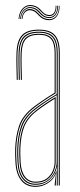

<svg xmlns="http://www.w3.org/2000/svg" viewBox="-20 -720 310 745"><path d="M208 0V-514Q208 -560.8 190.1 -580.9Q172.2 -601 131 -601Q87 -601 68.2 -580.2Q49.5 -559.5 48 -514Q47.2 -490.8 47.8 -463.8Q48.2 -436.8 49 -410H45Q44.2 -436.8 43.8 -464.5Q43.2 -492.2 44 -514Q45.5 -562.8 65.6 -583.9Q85.8 -605 131 -605Q160 -605 177.8 -595.8Q195.5 -586.5 203.8 -566.5Q212 -546.5 212 -514V0ZM118 -7Q147.5 -7 165.5 -21Q183.5 -35 191.8 -54.8Q200 -74.5 200 -91.2V-350.8Q182.8 -340.8 159.2 -325.2Q135.8 -309.8 117.2 -295.2Q79.8 -266.2 66.4 -230.5Q53 -194.8 51 -144.8Q50.5 -129.5 50.8 -121.5Q51 -113.5 52 -90.5Q54 -50.2 71.2 -28.6Q88.5 -7 118 -7ZM118 -11Q90.8 -11 74.4 -31.1Q58 -51.2 56 -90.8Q55 -109.5 54.8 -120Q54.5 -130.5 55 -144.8Q57 -198.2 71.4 -232.1Q85.8 -266 120.2 -292.5Q136.2 -305 157 -319Q177.8 -333 196 -343.8V-91.2Q196 -74.5 188.5 -55.8Q181 -37 163.9 -24Q146.8 -11 118 -11ZM118 -15Q144.8 -15 161 -27.1Q177.2 -39.2 184.6 -57Q192 -74.8 192 -91.2V-336.8Q177.5 -327.8 158.6 -315.1Q139.8 -302.5 122.2 -289Q87.5 -262 74.2 -228.6Q61 -195.2 59 -144.5Q58.5 -129.8 58.8 -122Q59 -114.2 60 -90.8Q62 -54.5 77 -34.8Q92 -15 118 -15ZM118 5Q81.8 5 62 -20.2Q42.2 -45.5 40 -90Q39 -108.5 38.8 -120.2Q38.5 -132 39 -145Q40.8 -192 53.9 -231.8Q67 -271.5 110 -304.8Q121.5 -313.5 135 -323Q148.5 -332.5 163 -342Q177.5 -351.5 192 -360V-514Q192 -552 177.9 -568.5Q163.8 -585 131 -585Q96 -585 80.6 -568.2Q65.2 -551.5 64 -513.5Q63.2 -490.8 63.8 -465.6Q64.2 -440.5 65 -410H61Q60.2 -438 59.8 -465.1Q59.2 -492.2 60 -513.5Q61.2 -552.2 76.9 -570.6Q92.5 -589 131 -589Q166 -589 181 -571.6Q196 -554.2 196 -514V-357.8Q174 -344.8 152.4 -330.2Q130.8 -315.8 112 -301.2Q71.2 -269.5 58 -231.1Q44.8 -192.8 43 -145Q42.5 -129.8 42.8 -121.5Q43 -113.2 44 -90.2Q46.2 -46.2 65.5 -22.6Q84.8 1 118 1Q146.2 1 168 -14.6Q189.8 -30.2 198.8 -57.5H199.8L196.5 -6V0H192.2V-4.8L196.8 -44.5H195.8Q186.2 -21.8 164.4 -8.4Q142.5 5 118 5ZM200.2 0V-10L201.8 -72.2H200.8Q196.2 -45.8 173.9 -24.4Q151.5 -3 118 -3Q86.2 -3 68.2 -25.6Q50.2 -48.2 48 -90.5Q47 -109 46.8 -120Q46.5 -131 47 -144.8Q48.8 -191.8 61.4 -229.2Q74 -266.8 115 -298.5Q128.2 -308.8 143.4 -319Q158.5 -329.2 173.2 -338.6Q188 -348 200 -355V-514Q200 -556.5 184 -574.8Q168 -593 131 -593Q92.2 -593 74.8 -574.6Q57.2 -556.2 56 -513.8Q55.2 -490.5 55.8 -463.8Q56.2 -437 57 -410H53Q52.2 -437.5 51.8 -464.9Q51.2 -492.2 52 -513.8Q53.2 -557.8 71.4 -577.4Q89.5 -597 131 -597Q170 -597 187 -577.8Q204 -558.5 204 -514V0ZM52 -646.2Q54 -675.2 71.1 -690.2Q88.2 -705.2 112 -698.2Q122.5 -695.2 129.1 -689.9Q135.8 -684.5 140.8 -678.8Q145.8 -673 151.4 -668.4Q157 -663.8 165.5 -662.2Q181 -659.2 189 -670Q197 -680.8 195.8 -697.8H198.8Q200 -678.8 191 -666.9Q182 -655 164.8 -658.2Q155.8 -660 149.9 -664.8Q144 -669.5 138.8 -675.2Q133.5 -681 127.1 -686.4Q120.8 -691.8 110.5 -694.5Q87.8 -701 72.2 -686.4Q56.8 -671.8 55 -646.2ZM58 -646.2Q60 -671.5 75 -684Q90 -696.5 109.8 -690.5Q119.5 -687.5 125.8 -682.2Q132 -677 137 -671.2Q142 -665.5 148.1 -660.8Q154.2 -656 164 -654.2Q182.5 -651 192.9 -663.5Q203.2 -676 202 -697.8H205Q206.2 -674.8 194.8 -661Q183.2 -647.2 163 -650.5Q153 -652.2 146.6 -656.9Q140.2 -661.5 135 -667.2Q129.8 -673 123.8 -678.4Q117.8 -683.8 108.5 -686.8Q90 -692.8 76.4 -681.2Q62.8 -669.8 61 -646.2ZM64 -646.2Q65.8 -667 77.8 -678Q89.8 -689 107.2 -683Q116 -680 121.9 -674.8Q127.8 -669.5 133 -663.6Q138.2 -657.8 145 -653.1Q151.8 -648.5 162.2 -646.5Q184.2 -642.5 197 -657.1Q209.8 -671.8 208 -697.8H211Q212.2 -670.5 198.6 -654.5Q185 -638.5 161.2 -642.5Q150.2 -644.5 143.1 -649.2Q136 -654 130.6 -659.9Q125.2 -665.8 119.5 -671Q113.8 -676.2 105.2 -678.8Q90.2 -683.5 79.2 -674.2Q68.2 -665 67 -646.2Z"/></svg>

Font: Big Shoulders Inline Thin
Style: Regular
Weight: 100
Designer: Patric King
Foundry: XO Type Co
Version: Version 2.002